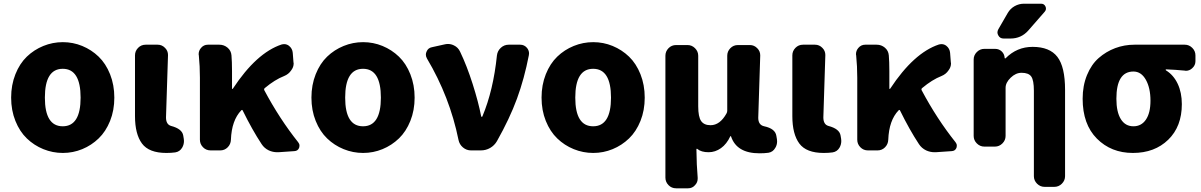

<svg xmlns="http://www.w3.org/2000/svg" viewBox="-20 -810 6470 1034"><path d="M40 -284.2Q40 -352.5 63 -410.2Q85.9 -467.8 124.5 -504.9Q163.1 -542 213.4 -562.5Q263.7 -583 318.4 -583Q373 -583 422.9 -562.5Q472.7 -542 511.2 -504.9Q549.8 -467.8 572.8 -410.2Q595.7 -352.5 595.7 -284.2Q595.7 -215.8 572.8 -158.7Q549.8 -101.6 511.2 -64.5Q472.7 -27.3 422.9 -6.8Q373 13.7 318.4 13.7Q263.7 13.7 213.4 -6.8Q163.1 -27.3 124.5 -64.5Q85.9 -101.6 63 -158.7Q40 -215.8 40 -284.2ZM414.1 -284.2Q414.1 -439.5 317.9 -439.5Q221.7 -439.5 221.7 -284.2Q221.7 -129.9 317.9 -129.9Q414.1 -129.9 414.1 -284.2Z M876 13.7Q782.2 13.7 744.6 -37.1Q707 -87.9 707 -184.6V-511.7Q707 -535.2 723.6 -552.2Q740.2 -569.3 764.6 -569.3H829.1Q852.5 -569.3 869.1 -551.8Q884.8 -536.1 884.8 -513.7L874 -177.7Q874 -139.6 901.4 -131.8Q960.9 -116.2 966.8 -80.1L969.7 -62.5Q970.7 -56.6 970.7 -50.8Q970.7 -31.2 960.9 -14.6Q948.2 6.8 923.8 10.7Q902.3 13.7 876 13.7Z M1585.9 -43.9Q1592.8 -35.2 1592.8 -26.4Q1592.8 -20.5 1590.8 -13.7Q1584 2.9 1565.4 3.9L1479.5 9.8Q1476.6 9.8 1472.7 9.8Q1449.2 9.8 1427.7 0Q1403.3 -11.7 1388.7 -34.2Q1337.9 -111.3 1287.1 -214.8Q1284.2 -220.7 1279.3 -215.8Q1227.5 -162.1 1223.6 -57.6Q1222.7 -33.2 1206.1 -16.6Q1189.5 0 1166 0H1114.3Q1089.8 0 1073.2 -17.1Q1056.6 -34.2 1056.6 -57.6V-391.6Q1056.6 -453.1 1050.8 -511.7Q1049.8 -514.6 1049.8 -517.6Q1049.8 -537.1 1062.5 -551.8Q1077.1 -569.3 1099.6 -569.3H1161.1Q1186.5 -569.3 1205.6 -553.2Q1224.6 -537.1 1226.6 -511.7Q1229.5 -478.5 1229.5 -426.8V-333Q1229.5 -331.1 1231.4 -331.1Q1233.4 -331.1 1234.4 -333Q1361.3 -525.4 1496.1 -570.3Q1503.9 -572.3 1510.7 -572.3Q1524.4 -572.3 1536.1 -563.5Q1554.7 -548.8 1556.6 -525.4L1560.5 -474.6Q1561.5 -471.7 1561.5 -468.8Q1561.5 -448.2 1547.9 -430.7Q1534.2 -410.2 1509.8 -400.4Q1460 -380.9 1406.2 -335.9Q1400.4 -331.1 1403.3 -324.2Q1485.4 -169.9 1585.9 -43.9Z M1657.2 -284.2Q1657.2 -352.5 1680.2 -410.2Q1703.1 -467.8 1741.7 -504.9Q1780.3 -542 1830.6 -562.5Q1880.9 -583 1935.5 -583Q1990.2 -583 2040 -562.5Q2089.8 -542 2128.4 -504.9Q2167 -467.8 2189.9 -410.2Q2212.9 -352.5 2212.9 -284.2Q2212.9 -215.8 2189.9 -158.7Q2167 -101.6 2128.4 -64.5Q2089.8 -27.3 2040 -6.8Q1990.2 13.7 1935.5 13.7Q1880.9 13.7 1830.6 -6.8Q1780.3 -27.3 1741.7 -64.5Q1703.1 -101.6 1680.2 -158.7Q1657.2 -215.8 1657.2 -284.2ZM2031.2 -284.2Q2031.2 -439.5 1935.1 -439.5Q1838.9 -439.5 1838.9 -284.2Q1838.9 -129.9 1935.1 -129.9Q2031.2 -129.9 2031.2 -284.2Z M2656.2 -49.8Q2642.6 -26.4 2619.6 -13.2Q2596.7 0 2569.3 0H2516.6Q2492.2 0 2473.1 -16.1Q2454.1 -32.2 2449.2 -56.6Q2402.3 -288.1 2279.3 -495.1Q2273.4 -505.9 2273.4 -515.6Q2273.4 -524.4 2277.3 -532.2Q2285.2 -551.8 2305.7 -555.7L2376 -571.3Q2383.8 -573.2 2392.6 -573.2Q2409.2 -573.2 2424.8 -565.4Q2447.3 -554.7 2458 -531.2Q2494.1 -456.1 2525.4 -357.9Q2556.6 -259.8 2571.3 -183.6Q2572.3 -180.7 2574.7 -180.7Q2577.1 -180.7 2578.1 -183.6Q2636.7 -323.2 2656.2 -511.7Q2659.2 -536.1 2677.2 -552.7Q2695.3 -569.3 2719.7 -569.3H2781.2Q2803.7 -569.3 2818.4 -551.8Q2829.1 -538.1 2829.1 -522.5Q2829.1 -517.6 2828.1 -512.7Q2803.7 -386.7 2764.2 -278.8Q2724.6 -170.9 2656.2 -49.8Z M2896.5 -284.2Q2896.5 -352.5 2919.4 -410.2Q2942.4 -467.8 2981 -504.9Q3019.5 -542 3069.8 -562.5Q3120.1 -583 3174.8 -583Q3229.5 -583 3279.3 -562.5Q3329.1 -542 3367.7 -504.9Q3406.2 -467.8 3429.2 -410.2Q3452.1 -352.5 3452.1 -284.2Q3452.1 -215.8 3429.2 -158.7Q3406.2 -101.6 3367.7 -64.5Q3329.1 -27.3 3279.3 -6.8Q3229.5 13.7 3174.8 13.7Q3120.1 13.7 3069.8 -6.8Q3019.5 -27.3 2981 -64.5Q2942.4 -101.6 2919.4 -158.7Q2896.5 -215.8 2896.5 -284.2ZM3270.5 -284.2Q3270.5 -439.5 3174.3 -439.5Q3078.1 -439.5 3078.1 -284.2Q3078.1 -129.9 3174.3 -129.9Q3270.5 -129.9 3270.5 -284.2Z M3621.1 204.1Q3596.7 204.1 3580.1 187Q3563.5 169.9 3563.5 146.5V-509.8Q3563.5 -533.2 3580.1 -550.3Q3596.7 -567.4 3621.1 -567.4H3682.6Q3706.1 -567.4 3723.1 -550.3Q3740.2 -533.2 3740.2 -509.8V-237.3Q3740.2 -180.7 3755.9 -158.2Q3771.5 -135.7 3806.6 -135.7Q3857.4 -135.7 3892.6 -199.2Q3896.5 -206.1 3896.5 -213.9V-509.8Q3896.5 -533.2 3913.1 -550.3Q3929.7 -567.4 3954.1 -567.4H4018.6Q4042 -567.4 4058.6 -549.8Q4074.2 -534.2 4074.2 -511.7L4063.5 -175.8Q4063.5 -136.7 4095.7 -129.9Q4155.3 -117.2 4161.1 -78.1L4164.1 -60.5Q4165 -54.7 4165 -48.8Q4165 -29.3 4155.3 -13.7Q4142.6 8.8 4118.2 12.7Q4096.7 15.6 4070.3 15.6Q3947.3 15.6 3917 -75.2Q3916 -77.1 3914.6 -77.1Q3913.1 -77.1 3913.1 -76.2Q3893.6 -34.2 3862.8 -12.2Q3832 9.8 3795.9 9.8Q3756.8 9.8 3735.4 -7.8Q3734.4 -9.8 3732.4 -8.8Q3730.5 -7.8 3730.5 -5.9Q3731.4 80.1 3737.3 146.5Q3737.3 149.4 3737.3 152.3Q3737.3 171.9 3723.6 186.5Q3709 204.1 3685.5 204.1Z M4416 13.7Q4322.3 13.7 4284.7 -37.1Q4247.1 -87.9 4247.1 -184.6V-511.7Q4247.1 -535.2 4263.7 -552.2Q4280.3 -569.3 4304.7 -569.3H4369.1Q4392.6 -569.3 4409.2 -551.8Q4424.8 -536.1 4424.8 -513.7L4414.1 -177.7Q4414.1 -139.6 4441.4 -131.8Q4501 -116.2 4506.8 -80.1L4509.8 -62.5Q4510.7 -56.6 4510.7 -50.8Q4510.7 -31.2 4501 -14.6Q4488.3 6.8 4463.9 10.7Q4442.4 13.7 4416 13.7Z M5126 -43.9Q5132.8 -35.2 5132.8 -26.4Q5132.8 -20.5 5130.9 -13.7Q5124 2.9 5105.5 3.9L5019.5 9.8Q5016.6 9.8 5012.7 9.8Q4989.3 9.8 4967.8 0Q4943.4 -11.7 4928.7 -34.2Q4877.9 -111.3 4827.1 -214.8Q4824.2 -220.7 4819.3 -215.8Q4767.6 -162.1 4763.7 -57.6Q4762.7 -33.2 4746.1 -16.6Q4729.5 0 4706.1 0H4654.3Q4629.9 0 4613.3 -17.1Q4596.7 -34.2 4596.7 -57.6V-391.6Q4596.7 -453.1 4590.8 -511.7Q4589.8 -514.6 4589.8 -517.6Q4589.8 -537.1 4602.5 -551.8Q4617.2 -569.3 4639.6 -569.3H4701.2Q4726.6 -569.3 4745.6 -553.2Q4764.6 -537.1 4766.6 -511.7Q4769.5 -478.5 4769.5 -426.8V-333Q4769.5 -331.1 4771.5 -331.1Q4773.4 -331.1 4774.4 -333Q4901.4 -525.4 5036.1 -570.3Q5043.9 -572.3 5050.8 -572.3Q5064.5 -572.3 5076.2 -563.5Q5094.7 -548.8 5096.7 -525.4L5100.6 -474.6Q5101.6 -471.7 5101.6 -468.8Q5101.6 -448.2 5087.9 -430.7Q5074.2 -410.2 5049.8 -400.4Q5000 -380.9 4946.3 -335.9Q4940.4 -331.1 4943.4 -324.2Q5025.4 -169.9 5126 -43.9Z M5407.2 -740.2Q5420.9 -763.7 5444.3 -776.9Q5467.8 -790 5494.1 -790H5586.9Q5603.5 -790 5610.4 -774.9Q5617.2 -759.8 5606.4 -747.1L5517.6 -645.5Q5479.5 -602.5 5421.9 -602.5H5384.8Q5365.2 -602.5 5356.4 -619.1Q5351.6 -627 5351.6 -635.3Q5351.6 -643.6 5356.4 -652.3ZM5541 -557.6Q5632.8 -557.6 5674.3 -503.9Q5715.8 -450.2 5715.8 -326.2V138.7Q5715.8 162.1 5698.7 179.2Q5681.6 196.3 5658.2 196.3H5605.5Q5582 196.3 5564.9 179.2Q5547.9 162.1 5547.9 138.7V-321.3Q5547.9 -377.9 5533.7 -397.9Q5519.5 -418 5481.4 -418Q5450.2 -418 5422.9 -391.6Q5395.5 -365.2 5395.5 -336.9V-78.1Q5395.5 -54.7 5378.4 -37.6Q5361.3 -20.5 5337.9 -20.5H5281.2Q5257.8 -20.5 5240.7 -37.6Q5223.6 -54.7 5223.6 -78.1V-489.3Q5223.6 -512.7 5240.7 -529.8Q5257.8 -546.9 5281.2 -546.9H5338.9Q5360.4 -546.9 5375 -532.7Q5389.6 -518.6 5390.6 -497.1Q5390.6 -496.1 5392.6 -495.6Q5394.5 -495.1 5395.5 -496.1Q5456.1 -557.6 5541 -557.6Z M6081.1 13.7Q5963.9 13.7 5887.2 -63.5Q5810.5 -140.6 5810.5 -278.3Q5810.5 -348.6 5834 -405.8Q5857.4 -462.9 5897 -497.6Q5936.5 -532.2 5985.8 -550.8Q6035.2 -569.3 6089.8 -569.3H6360.4Q6383.8 -569.3 6400.9 -552.2Q6418 -535.2 6418 -511.7V-480.5Q6418 -458 6400.4 -442.4Q6385.7 -428.7 6366.2 -428.7Q6363.3 -428.7 6360.4 -429.7Q6310.5 -434.6 6259.8 -436.5Q6257.8 -436.5 6257.8 -434.1Q6257.8 -431.6 6259.8 -430.7Q6299.8 -406.2 6322.3 -358.9Q6344.7 -311.5 6344.7 -249Q6344.7 -128.9 6271.5 -57.6Q6198.2 13.7 6081.1 13.7ZM6084 -129.9Q6127 -129.9 6151.4 -166Q6175.8 -202.1 6175.8 -267.6Q6175.8 -335.9 6150.9 -380.4Q6126 -424.8 6084 -424.8Q5992.2 -424.8 5992.2 -278.3Q5992.2 -207 6016.1 -168.5Q6040 -129.9 6084 -129.9Z"/></svg>

Font: Gen Jyuu Gothic Heavy
Style: Bold
Weight: 900
Designer: [Source Han Sans]
Ryoko NISHIZUKA  (kana & ideographs); Paul D. Hunt (Latin, Greek & Cyrillic); Wenlong ZHANG  (bopomofo
Version: Version 1.002.20150607